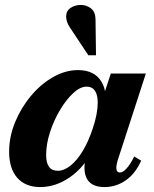

<svg xmlns="http://www.w3.org/2000/svg" viewBox="-20 -744 622 778"><path d="M143 14Q83 14 50 -23.5Q17 -61 17 -129Q17 -190 41 -248.5Q65 -307 105 -355Q145 -403 195 -431.5Q245 -460 296 -460Q363 -460 391.5 -412.5Q420 -365 397 -293L379 -294L429 -446H571L460 -104Q440 -45 466 -45Q478 -45 493 -61.5Q508 -78 524 -110L552 -93Q529 -41 490 -13.5Q451 14 403 14Q345 14 328.5 -27.5Q312 -69 339 -150L353 -131Q319 -64 262 -25Q205 14 143 14ZM214 -52Q240 -52 266.5 -73.5Q293 -95 316 -133.5Q339 -172 356 -224Q366 -253 371 -280Q376 -307 376 -328Q376 -360 364.5 -376.5Q353 -393 331 -393Q305 -393 276.5 -366.5Q248 -340 223 -298Q198 -256 182.5 -208Q167 -160 167 -116Q167 -52 214 -52ZM338 -520 263 -633Q255 -645 251.5 -656Q248 -667 248 -677Q248 -700 266 -712Q284 -724 308 -724Q330 -724 348 -710.5Q366 -697 367 -668L369 -520Z"/></svg>

Font: Baskervville
Style: Bold Italic
Weight: 700
Italic angle: -18°
Version: Version 1.100